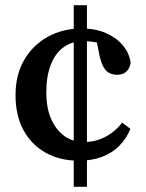

<svg xmlns="http://www.w3.org/2000/svg" viewBox="-20 -678 566 742"><path d="M316 44H265V-658H316ZM300 -519Q259 -519 226.5 -496Q194 -473 176.5 -428.5Q159 -384 159 -321Q159 -260 178 -217.5Q197 -175 229.5 -152Q262 -129 303 -129Q335 -129 362.5 -138.5Q390 -148 412.5 -165Q435 -182 452 -204L484 -180Q469 -143 441.5 -115Q414 -87 374.5 -72Q335 -57 284 -57Q211 -57 156 -88Q101 -119 70.5 -175.5Q40 -232 40 -310Q40 -389 73.5 -446.5Q107 -504 165 -536Q223 -568 296 -568Q348 -568 388.5 -550.5Q429 -533 454.5 -503Q480 -473 485 -435Q481 -413 468 -401Q455 -389 433 -389Q415 -389 401.5 -396.5Q388 -404 379 -421Q370 -438 364 -466L350 -537L401 -497Q384 -506 367.5 -510.5Q351 -515 334.5 -517Q318 -519 300 -519Z"/></svg>

Font: Source Serif 4 18pt SemiBold
Style: Regular
Weight: 600
Designer: Frank Grießhammer
Foundry: Adobe Systems Incorporated
Version: Version 4.004;hotconv 1.0.116;makeotfexe 2.5.65601